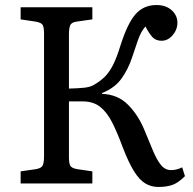

<svg xmlns="http://www.w3.org/2000/svg" viewBox="-20 -729 765 763"><path d="M609 14Q581 14 557.5 0Q534 -14 512.5 -48.5Q491 -83 468 -143Q447 -200 426.5 -241Q406 -282 378.5 -304Q351 -326 309 -326H254V-104Q254 -81 259 -71Q264 -61 286 -57L347 -48V0H62V-48L124 -57Q146 -61 150.5 -73.5Q155 -86 155 -108V-596Q155 -619 150 -629Q145 -639 122 -643L62 -652V-700H347V-652L284 -643Q263 -640 258.5 -627.5Q254 -615 254 -592V-377Q294 -378 315.5 -380.5Q337 -383 350 -390Q377 -405 395.5 -423Q414 -441 429 -470.5Q444 -500 459 -549Q487 -637 519 -673Q551 -709 602 -709Q639 -709 662 -688.5Q685 -668 685 -639Q685 -611 666 -589Q647 -567 622 -567Q598 -567 584 -583.5Q570 -600 558 -624Q549 -613 542.5 -602Q536 -591 528 -569Q520 -547 505 -501Q490 -455 463 -417Q436 -379 385 -359V-356Q448 -354 489 -312.5Q530 -271 554 -212Q573 -166 588 -130Q603 -94 619.5 -73.5Q636 -53 660 -53Q682 -53 704 -64L715 -29Q689 -3 666 5.5Q643 14 609 14Z"/></svg>

Font: Literata 12pt
Style: Regular
Weight: 400
Designer: Latin by Veronika Burian and Jose Scaglione. Greek by Irene Vlachou. Cyrillic by Vera Evstafieva.
Foundry: TypeTogether
Version: Version 3.002